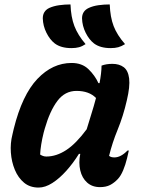

<svg xmlns="http://www.w3.org/2000/svg" viewBox="-20 -834 640 866"><path d="M298 -814Q300 -757 315.5 -716.5Q331 -676 366 -635Q351 -625 336.5 -621Q322 -617 302 -617Q255 -617 227 -638Q205 -655 189.5 -686Q174 -717 173 -751Q173 -784 202 -798Q222 -807 247 -810.5Q272 -814 298 -814ZM475 -814Q477 -757 492.5 -716.5Q508 -676 544 -635Q528 -625 513.5 -621Q499 -617 479 -617Q432 -617 404 -638Q382 -655 366.5 -686Q351 -717 350 -751Q350 -784 380 -798Q399 -807 424 -810.5Q449 -814 475 -814ZM303 -550Q350 -550 379 -522Q408 -494 424 -459H429Q433 -480 435.5 -501Q438 -522 438 -538Q459 -546 487 -546Q518 -546 538 -531Q558 -516 562.5 -480Q567 -444 552 -381Q536 -311 511 -250Q486 -189 472 -131Q477 -127 483 -125.5Q489 -124 496 -124Q525 -124 555 -155H561Q560 -148 557.5 -139.5Q555 -131 553 -120Q546 -91 535.5 -66Q525 -41 512 -27Q495 -9 476.5 0.5Q458 10 431 10Q396 10 373 -10.5Q350 -31 342 -65.5Q334 -100 342 -140H336Q310 -98 279 -63.5Q248 -29 216 -8.5Q184 12 154 12Q115 12 88.5 -10Q62 -32 47 -68Q32 -104 29 -146Q26 -188 36 -227L42 -253Q80 -406 148.5 -478Q217 -550 303 -550ZM161 -137Q167 -133 174 -130.5Q181 -128 189 -128Q234 -128 278.5 -157Q323 -186 371 -251Q381 -285 392 -319.5Q403 -354 413 -392Q382 -424 325 -424Q273 -424 239 -379Q205 -334 182 -254L177 -236Q170 -208 166 -183Q162 -158 161 -137Z"/></svg>

Font: Recursive Mn Csl St
Style: Bold Italic
Weight: 700
Italic angle: -15°
Monospace: yes
Version: Version 1.079;hotconv 1.0.112;makeotfexe 2.5.65598; ttfautoh